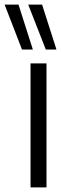

<svg xmlns="http://www.w3.org/2000/svg" viewBox="-96 -810 264 830"><path d="M36 0V-536H105V0ZM-1 -596 -76 -790H-16L46 -596ZM102 -596 26 -790H86L148 -596Z"/></svg>

Font: Georama ExtraCondensed
Style: Regular
Weight: 400
Width: 2
Designer: Jean-Baptiste Levee
Foundry: Production Type
Version: Version 1.000